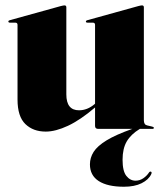

<svg xmlns="http://www.w3.org/2000/svg" viewBox="-20 -478 604 712"><path d="M45 -109V-386Q45 -394 36.5 -394H17Q11 -394 11 -398.5Q11 -401.5 16 -403L205.5 -455.5Q215.5 -458 219 -458Q226 -458 226 -451V-128Q226 -69 273 -69Q304 -69 331 -92L332.5 -93.5V-386Q332.5 -394 324 -394H304.5Q298.5 -394 298.5 -398.5Q298.5 -401.5 303.5 -403L493 -455.5Q502.5 -458 506.5 -458Q513.5 -458 513.5 -451V-32Q513.5 -15.5 525.5 -13L544.5 -8.5Q550.5 -7 550.5 -4Q550.5 0 545.5 0H498.5Q465.5 20 450 46.5Q434.5 73 434.5 114.5Q434.5 156.5 448.5 174.2Q462.5 192 482.5 192Q498.5 192 511.5 183Q524.5 174 532 162.5Q535.5 156.5 540.5 159Q544 161.5 540.5 168.5Q531 188.5 505 201.5Q479 214.5 439.5 214.5Q379 214.5 346.2 193.5Q313.5 172.5 313.5 131.5Q313.5 107 327.2 85.2Q341 63.5 375.2 42.5Q409.5 21.5 470.5 0H344.5Q332.5 0 332.5 -11V-79.5Q278 -33 232 -11.5Q186 10 149.5 10Q103 10 74 -18Q45 -46 45 -109Z"/></svg>

Font: Fraunces 144pt S000 Black
Style: Regular
Weight: 900
Version: Version 1.000; ttfautohint (v1.8.3)